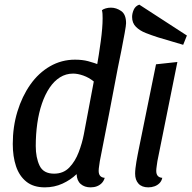

<svg xmlns="http://www.w3.org/2000/svg" viewBox="-20 -787 825 827"><path d="M173 20Q124 20 93.5 -4.5Q63 -29 49 -71Q35 -113 35 -167Q35 -241 55 -306.5Q75 -372 110.5 -422.5Q146 -473 195.5 -501.5Q245 -530 303 -530Q335 -530 359.5 -523.5Q384 -517 416 -505L488 -497Q469 -396 449.5 -295Q430 -194 410 -93Q409 -84 407 -72Q405 -60 405 -51Q405 -37 411.5 -29.5Q418 -22 431 -21Q427 -7 418 2Q409 11 397 15.5Q385 20 370 20Q344 20 327.5 5.5Q311 -9 310 -37Q284 -12 249 4Q214 20 173 20ZM213 -39Q253 -39 278.5 -65.5Q304 -92 319 -131.5Q334 -171 341 -208L384 -436Q363 -453 339 -461.5Q315 -470 295 -470Q264 -470 238.5 -454Q213 -438 193.5 -409Q174 -380 160.5 -340.5Q147 -301 140.5 -254.5Q134 -208 134 -158Q134 -108 150.5 -73.5Q167 -39 213 -39ZM486 -487 396 -494Q406 -550 414 -609Q422 -668 422 -708Q422 -719 421.5 -727.5Q421 -736 419 -743Q425 -748 435.5 -751Q446 -754 458 -754Q481 -754 502 -739.5Q523 -725 523 -687Q523 -678 517 -644.5Q511 -611 502.5 -568Q494 -525 486 -487Z M619 20Q591 20 576.5 4Q562 -12 562 -39Q562 -49 563.5 -62.5Q565 -76 567.5 -90.5Q570 -105 572.5 -118Q575 -131 577 -141L652 -510L744 -520L658 -93Q657 -85 655 -72Q653 -59 653 -51Q653 -37 659.5 -29.5Q666 -22 679 -21Q676 -7 667 2Q658 11 645.5 15.5Q633 20 619 20ZM769 -594 661 -626Q633 -635 607.5 -645Q582 -655 565.5 -671.5Q549 -688 549 -714Q549 -729 556 -745Q563 -761 580 -767L785 -634Z"/></svg>

Font: Sansita Swashed Light
Style: Regular
Weight: 300
Designer: Pablo Cosgaya
Foundry: Omnibus-Type
Version: Version 1.003